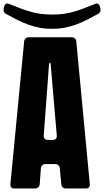

<svg xmlns="http://www.w3.org/2000/svg" viewBox="-42 -1071 591 1091"><path d="M-0.5 -1051.3Q2.9 -1051.3 4.9 -1050.3Q46.4 -1033.7 78.1 -1022Q109.9 -1010.3 137.9 -1002.7Q166 -995.1 193.6 -991.7Q221.2 -988.3 254.9 -988.3Q288.1 -988.3 315.7 -991.7Q343.3 -995.1 371.1 -1002.7Q398.9 -1010.3 430.2 -1022Q461.4 -1033.7 502.4 -1050.3Q504.4 -1051.3 507.8 -1051.3Q513.2 -1051.3 517.1 -1047.9Q521 -1044.4 523.7 -1039.1Q526.4 -1033.7 527.8 -1027.1Q529.3 -1020.5 529.3 -1014.6Q529.3 -1006.3 525.1 -1000.7Q521 -995.1 515.6 -992.2Q481.9 -973.6 451.2 -958Q420.4 -942.4 389.4 -931.2Q358.4 -919.9 325.2 -913.6Q292 -907.2 253.9 -907.2Q215.8 -907.2 182.6 -913.6Q149.4 -919.9 118.4 -931.2Q87.4 -942.4 56.4 -958Q25.4 -973.6 -8.3 -992.2Q-13.7 -995.1 -17.8 -1000.7Q-22 -1006.3 -22 -1014.6Q-22 -1020.5 -20.5 -1027.1Q-19 -1033.7 -16.4 -1039.1Q-13.7 -1044.4 -9.8 -1047.9Q-5.9 -1051.3 -0.5 -1051.3ZM39.1 0Q27.8 0 22 -6.6Q16.1 -13.2 17.1 -24.4L95.2 -835Q96.2 -846.2 103.5 -852.8Q110.8 -859.4 122.1 -859.4H364.7Q376 -859.4 383.3 -852.8Q390.6 -846.2 391.6 -835L468.3 -24.4Q469.2 -13.2 463.4 -6.6Q457.5 0 446.3 0H332.5Q321.3 0 314.2 -6.6Q307.1 -13.2 306.2 -24.4L297.9 -114.3Q296.9 -125.5 289.8 -132.1Q282.7 -138.7 271.5 -138.7H216.8Q205.6 -138.7 198.5 -132.1Q191.4 -125.5 190.4 -114.3L183.6 -24.4Q182.6 -13.2 175.5 -6.6Q168.5 0 157.2 0ZM206.5 -300.3Q205.6 -289.1 211.7 -282.5Q217.8 -275.9 229 -275.9H258.3Q269.5 -275.9 275.6 -282.5Q281.7 -289.1 280.8 -300.3L245.6 -709Q245.6 -712.9 241.2 -712.9Q236.8 -712.9 236.8 -709Z"/></svg>

Font: Fz Anton Round
Style: Regular
Weight: 400
Designer: Vernon Adams
Foundry: Vernon Adams
Version: Version 2.0 Mod + VH boi FontZin